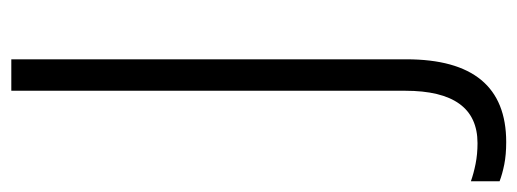

<svg xmlns="http://www.w3.org/2000/svg" viewBox="-388 -440 937 348"><g transform="rotate(-90 81.0 -265.5)"><path d="M-2 183Q-25 183 -42.5 179.5Q-60 176 -73 171V119Q-59 124 -41.5 127.5Q-24 131 -4 131Q91 131 91 0V-714H148V2Q148 183 -2 183Z"/></g></svg>

Font: Noto Sans Sinhala SemiCondensed Light
Style: Regular
Weight: 300
Width: 4
Designer: Jelle Bosma - Monotype Design Team
Foundry: Monotype Imaging Inc.
Version: Version 2.006; ttfautohint (v1.8.4.7-5d5b)